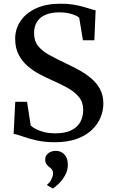

<svg xmlns="http://www.w3.org/2000/svg" viewBox="-20 -772 622 1057"><path d="M281 11Q223.5 11 178.2 0.2Q133 -10.5 102 -21.8Q71 -33 55 -34.5L64 -211.5H129L149 -81Q160.5 -70 180 -60.2Q199.5 -50.5 225.8 -44.2Q252 -38 283 -38Q338 -38 372 -54.5Q406 -71 422 -100.2Q438 -129.5 438 -167.5Q438 -209 414.5 -237.8Q391 -266.5 351 -288.8Q311 -311 260.5 -333Q229.5 -346.5 195.5 -364.8Q161.5 -383 131.2 -409.2Q101 -435.5 82.2 -472Q63.5 -508.5 63.5 -558.5Q63.5 -612.5 93 -656.2Q122.5 -700 178 -725.8Q233.5 -751.5 312 -751.5Q350 -752 381 -747Q412 -742 436.5 -735.2Q461 -728.5 478.5 -722.8Q496 -717 506.5 -715.5L499.5 -550.5H436.5L416 -674.5Q410 -680.5 394.8 -687.5Q379.5 -694.5 357.5 -699.2Q335.5 -704 308 -704Q261 -704 229.8 -690.2Q198.5 -676.5 183 -651Q167.5 -625.5 167.5 -590Q167.5 -546.5 190 -518.5Q212.5 -490.5 252 -469Q291.5 -447.5 341.5 -423.5Q376 -407.5 412.2 -388Q448.5 -368.5 479.5 -343Q510.5 -317.5 529.8 -283Q549 -248.5 549 -202Q549 -164 533.8 -126.2Q518.5 -88.5 486.5 -57.5Q454.5 -26.5 403.5 -7.8Q352.5 11 281 11ZM353.5 134.5Q353.5 166.5 337.8 194Q322 221.5 302.5 240.2Q283 259 271 265.5H269.5L240.5 248.5L240 243Q254 234 263 215.5Q272 197 272 184Q272 170 266 161.5Q260 153 250.5 147Q242.5 141 235.8 132Q229 123 229 107Q229 89 238.5 78.5Q248 68 261 63.2Q274 58.5 284 58.5H286.5Q316.5 58.5 335 78.8Q353.5 99 353.5 134.5Z"/></svg>

Font: Merriweather 48pt Medium
Style: Regular
Weight: 500
Version: Version 2.100